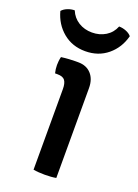

<svg xmlns="http://www.w3.org/2000/svg" viewBox="-169 -758 589 821"><g transform="rotate(20 125.0 -348.0)"><path d="M195 0Q184.5 2 171 3Q157.5 4 143.5 4Q129.5 4 116 3Q102.5 2 91.5 0V-366.5Q91.5 -393 82.2 -405.8Q73 -418.5 48 -418.5H37Q32.5 -436.5 32.5 -455Q32.5 -464 33.5 -473.2Q34.5 -482.5 37 -492.5Q56 -495 72.8 -496Q89.5 -497 100.5 -497H114Q151.5 -497 173.2 -473.2Q195 -449.5 195 -408.5ZM283 -677Q268.5 -621 226.5 -586.2Q184.5 -551.5 125 -551.5Q66 -551.5 24 -586.2Q-18 -621 -33 -677Q-23.5 -688 -7.8 -694.2Q8 -700.5 24 -700.5Q36.5 -670 63.5 -653.2Q90.5 -636.5 125 -636.5Q159.5 -636.5 186.8 -653.2Q214 -670 226 -700.5Q242 -700.5 258 -694.2Q274 -688 283 -677Z"/></g></svg>

Font: Signika
Style: Regular
Weight: 400
Designer: Anna Giedry
Foundry: Anna Giedry
Version: Version 2.001